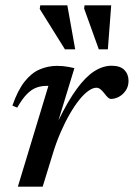

<svg xmlns="http://www.w3.org/2000/svg" viewBox="-20 -700 502 720"><path d="M161.5 -378Q160 -378 158.2 -378Q156.5 -378 154.5 -378Q134 -378 116 -371.2Q98 -364.5 80.8 -347Q63.5 -329.5 44.5 -296.5L26.5 -304Q46.5 -361.5 72.2 -394Q98 -426.5 129 -439.8Q160 -453 194 -453Q206 -453 216.5 -452Q227 -451 237.5 -449Q248 -447 259 -444.5L198 -244.5L198.5 -247Q234.5 -321 267.8 -366.5Q301 -412 333.5 -432.8Q366 -453.5 398.5 -453.5Q431 -453.5 446.5 -437.5Q462 -421.5 462 -397Q462 -376.5 452 -361.2Q442 -346 426.8 -337.5Q411.5 -329 395.5 -329Q391 -329 385.2 -334Q379.5 -339 372 -349Q364 -359.5 356.8 -365.2Q349.5 -371 341.5 -371Q328 -371 311.5 -359.2Q295 -347.5 277.2 -325.5Q259.5 -303.5 241.8 -272.8Q224 -242 207.5 -204.2Q191 -166.5 178 -123.5L140 0H47ZM262 -515H223.5L129 -666.5L131 -680H232.5ZM384.5 -515H350.5L295.5 -668L297 -680H397Z"/></svg>

Font: Newsreader 16pt Medium
Style: Italic
Weight: 500
Italic angle: -17°
Designer: Hugues Gentile
Foundry: Production Type
Version: Version 1.003